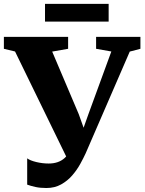

<svg xmlns="http://www.w3.org/2000/svg" viewBox="-40 -928 726 964"><path d="M193 16Q162 16 138 10.8Q114 5.5 96.5 -1V-133Q111 -122 142 -114.5Q173 -107 204.5 -107Q229 -107 249 -113.8Q269 -120.5 284.8 -134.8Q300.5 -149 311 -172V-104L35.5 -669.5L-20.5 -683V-743H302V-683L222 -669L355.5 -354.5L404.5 -217.5L354.5 -215.5L404 -355L519 -669.5L442.5 -683V-743H665V-683L611.5 -669L390 -158Q379.5 -135 363 -105Q346.5 -75 322.8 -47.5Q299 -20 266.8 -2Q234.5 16 193 16ZM505.5 -908.5V-819.5H186V-908.5Z"/></svg>

Font: Merriweather 36pt ExtraBold
Style: Regular
Weight: 800
Designer: Eben Sorkin
Foundry: Eben Sorkin
Version: Version 2.100